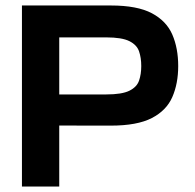

<svg xmlns="http://www.w3.org/2000/svg" viewBox="-20 -680 710 700"><path d="M384 -660Q480.3 -660 533.7 -631.7Q587 -603.3 608.3 -553.8Q629.7 -504.3 629.7 -439.3Q629.7 -375.3 608.3 -326.3Q587 -277.3 533.7 -249.7Q480.3 -222 384 -222L196 -222.3V0H60V-660ZM367.3 -543.7H196V-335.7H367.3Q424.3 -335.7 451.7 -349.2Q479 -362.7 487 -386.2Q495 -409.7 495 -439.3Q495 -469 487 -492.7Q479 -516.3 451.7 -530Q424.3 -543.7 367.3 -543.7Z"/></svg>

Font: Nata Sans
Style: Regular
Weight: 400
Designer: Daniel Uzquiano Cruz
Version: Version 1.001